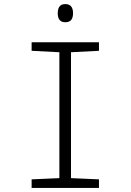

<svg xmlns="http://www.w3.org/2000/svg" viewBox="-20 -921 640 941"><path d="M338 -856Q338 -901 300 -901Q263 -901 263 -856Q263 -812 300 -812Q338 -812 338 -856ZM465 0V-42L328 -48V-665L465 -672V-714H135V-672L271 -665V-48L135 -42V0Z"/></svg>

Font: Noto Sans Mono UI Light
Style: Regular
Weight: 300
Designer: Monotype Design team
Foundry: Monotype Imaging Inc.
Version: 1.000